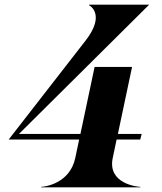

<svg xmlns="http://www.w3.org/2000/svg" viewBox="-20 -800 692 820"><path d="M345 -626 17 -204H318L301.5 -125.5C278 -14.5 168.5 -2 155.5 -2V0H579.5V-2C568.5 -2 438 -14.5 461.5 -125.5L478 -204H579L585 -228H483.5L544 -514H384L323.5 -228H61L617 -780H360.5V-777.5C361 -777.5 434 -740 345 -626Z"/></svg>

Font: Beautique Display Medium
Style: Bold
Weight: 900
Italic angle: -12°
Designer: Nhat-Quang Ngo
Version: Version 1.100;Glyphs 3.2.3 (3260)